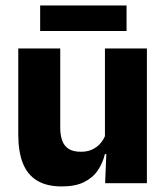

<svg xmlns="http://www.w3.org/2000/svg" viewBox="-20 -668 606 700"><path d="M199.6 -491.4V-202.7Q199.6 -175.7 206.6 -155.9Q213.6 -136.1 230.1 -125.4Q246.7 -114.7 275 -114.7Q299.1 -114.7 316.9 -123.2Q334.6 -131.7 346.7 -146.1Q358.9 -160.5 365 -177.9L388.7 -106.4H362.5Q354.7 -73.5 336.4 -46.6Q318.1 -19.7 286.3 -4Q254.5 11.7 205.1 11.7Q150.6 11.7 115.3 -9.5Q80.1 -30.8 63.3 -72.9Q46.6 -115 46.6 -178.1V-491.4ZM515.6 -491.4V0H363.3L368.3 -122.9L362.6 -137.2V-491.4ZM126.4 -555V-648H441.4V-555Z"/></svg>

Font: Anek Latin Medium
Style: Regular
Weight: 500
Designer: Yesha Goshar
Foundry: Ek Type
Version: Version 1.003